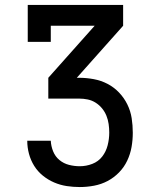

<svg xmlns="http://www.w3.org/2000/svg" viewBox="-20 -755 640 775"><path d="M302 0Q275 0 249 -4Q223 -8 198.5 -18.5Q174 -29 153 -46Q132 -63 118 -85.5Q104 -108 97 -134Q90 -160 90 -187H185Q186 -165 194.5 -144Q203 -123 220 -109Q237 -95 258.5 -89.5Q280 -84 302 -84Q328 -84 352.5 -93.5Q377 -103 392.5 -123Q408 -143 414.5 -168.5Q421 -194 421 -220Q421 -237 418.5 -254.5Q416 -272 409.5 -288Q403 -304 392 -317.5Q381 -331 366 -340.5Q351 -350 334 -353.5Q317 -357 300 -357H175V-441L362 -651H185V-586H92V-735H477V-651L290 -441H300Q329 -441 358.5 -435.5Q388 -430 414 -416.5Q440 -403 460.5 -381.5Q481 -360 494 -333.5Q507 -307 511.5 -278Q516 -249 516 -219Q516 -190 511 -161.5Q506 -133 493.5 -106.5Q481 -80 460.5 -59Q440 -38 414.5 -24.5Q389 -11 360 -5.5Q331 0 302 0Z"/></svg>

Font: Iosevka Etoile Medium
Style: Regular
Weight: 500
Designer: Belleve Invis
Foundry: Belleve Invis
Version: Version 22.1.2; ttfautohint (v1.8.4)